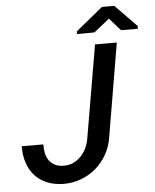

<svg xmlns="http://www.w3.org/2000/svg" viewBox="-60 -955 820 1016"><g transform="rotate(-5 350.0 -447.5)"><path d="M466.3 -710.9H582L498.5 -217.3Q491.2 -167.5 467.8 -125.5Q444.3 -83.5 409.2 -53.2Q374 -22.9 329.1 -6.1Q284.2 10.7 233.9 9.8Q184.6 8.8 147 -7.3Q109.4 -23.4 83.7 -52.2Q58.1 -81.1 45.2 -120.6Q32.2 -160.2 32.7 -208L147.9 -207.5Q147 -182.6 151.6 -160.9Q156.2 -139.2 167.5 -122.8Q178.7 -106.4 197.3 -96.4Q215.8 -86.4 243.2 -85.9Q271.5 -85 295.2 -95.7Q318.8 -106.4 336.7 -124.8Q354.5 -143.1 366 -167.2Q377.4 -191.4 381.8 -217.3ZM700.2 -787.6 698.7 -773.4 609.9 -773.9 551.3 -840.3 468.8 -774.4 375.5 -773.9 377 -788.6 520 -905.3H585.4Z"/></g></svg>

Font: Roboto Mono Medium
Style: Italic
Weight: 500
Designer: Google
Version: Version 2.000985; 2015; ttfautohint (v1.3)